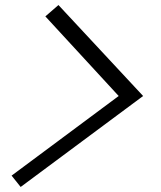

<svg xmlns="http://www.w3.org/2000/svg" viewBox="-20 -781 640 762"><path d="M62 -39 26 -84 451 -400 160 -716 212 -761 548 -400Z"/></svg>

Font: Victor Mono Thin Light
Style: Italic
Weight: 300
Italic angle: -12°
Monospace: yes
Version: Version 1.561;gftools[0.9.30]